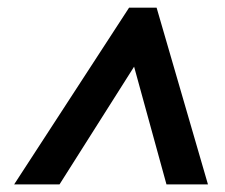

<svg xmlns="http://www.w3.org/2000/svg" viewBox="-20 -738 591 504"><path d="M17.1 -253.9 318.8 -717.8H391.1L525.9 -253.9H417L332 -563L136.2 -253.9Z"/></svg>

Font: Open Sans
Style: Bold Italic
Weight: 700
Italic angle: -12°
Designer: Monotype Design Team
Foundry: Monotype Imaging Inc.
Version: Version 3.003; ttfautohint (v1.8.4)